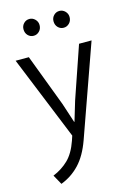

<svg xmlns="http://www.w3.org/2000/svg" viewBox="-134 -735 709 1038"><g transform="rotate(-15 220.5 -216.0)"><path d="M9 -470H83L193 -179L229 -69H231L264 -179L364 -470H434L253 40Q224 121 180 167.5Q136 214 76 237L46 183Q95 163 131.5 128Q168 93 191 27L200 0ZM94 -623Q94 -642 107 -655.5Q120 -669 139 -669Q157 -669 170.5 -655.5Q184 -642 184 -623Q184 -602 170.5 -588.5Q157 -575 139 -575Q120 -575 107 -588.5Q94 -602 94 -623ZM262 -623Q262 -642 275 -655.5Q288 -669 307 -669Q325 -669 338.5 -655.5Q352 -642 352 -623Q352 -602 338.5 -588.5Q325 -575 307 -575Q288 -575 275 -588.5Q262 -602 262 -623Z"/></g></svg>

Font: Ek Mukta Light
Style: Regular
Weight: 300
Designer: Girish Dalvi and Yashodeep Gholap
Foundry: Ek Type
Version: Version 2.538;PS 1.002;hotconv 16.6.51;makeotf.lib2.5.65220;